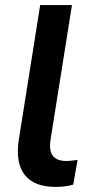

<svg xmlns="http://www.w3.org/2000/svg" viewBox="-20 -725 359 755"><path d="M199 10Q114 10 77 -37.5Q40 -85 54 -176L138 -705H263L179 -177Q172 -133 187.5 -112.5Q203 -92 241 -92Q252 -92 263 -93.5Q274 -95 285 -96L268 1Q238 10 199 10Z"/></svg>

Font: Nunito Sans
Style: Bold Italic
Weight: 700
Italic angle: -9°
Designer: Vernon Adams
Foundry: Vernon Adams
Version: Version 3.006; ttfautohint (v1.8.3)